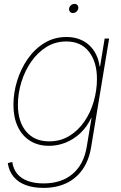

<svg xmlns="http://www.w3.org/2000/svg" viewBox="-20 -729 609 963"><path d="M198.2 213.4Q147 213.4 108.9 199.2Q70.8 185.1 47.9 157.2Q24.9 129.4 19 88.9L41.5 83.5Q46.9 119.6 66.9 143.3Q86.9 167 120.4 179Q153.8 190.9 198.7 190.9Q288.1 190.9 344.2 143.3Q400.4 95.7 415 7.3L439 -136.7H437Q416.5 -92.8 383.3 -61.5Q350.1 -30.3 309.8 -13.9Q269.5 2.4 226.1 2.4Q170.9 2.4 130.9 -22.7Q90.8 -47.9 69.1 -94Q47.4 -140.1 47.4 -202.6Q47.4 -263.2 65.9 -323.5Q84.5 -383.8 119.1 -433.6Q153.8 -483.4 202.9 -513.4Q252 -543.5 313.5 -543.5Q348.1 -543.5 376.7 -533Q405.3 -522.5 426.8 -502.9Q448.2 -483.4 461.7 -456.3Q475.1 -429.2 479.5 -396H481.9L504.9 -535.6H527.3L437 9.3Q426.3 74.7 394.5 120.4Q362.8 166 313 189.7Q263.2 213.4 198.2 213.4ZM226.6 -20Q283.7 -20 328.1 -47.4Q372.6 -74.7 403.6 -120.1Q434.6 -165.5 450.4 -221.2Q466.3 -276.9 466.3 -333.5Q466.3 -418 426.3 -469.5Q386.2 -521 313 -521Q257.3 -521 212.6 -493.2Q168 -465.3 136 -418.9Q104 -372.6 86.9 -316.2Q69.8 -259.8 69.8 -203.1Q69.8 -118.7 111.3 -69.3Q152.8 -20 226.6 -20ZM345.7 -663.6Q336.4 -663.6 330.8 -670.4Q325.2 -677.2 326.7 -686.5Q328.1 -696.3 336.2 -702.9Q344.2 -709.5 353.5 -709.5Q363.3 -709.5 368.7 -702.9Q374 -696.3 372.6 -686.5Q371.1 -677.2 363.3 -670.4Q355.5 -663.6 345.7 -663.6Z"/></svg>

Font: Inter 20pt Thin
Style: Italic
Weight: 250
Italic angle: -9.3988°
Version: Version 4.001;git-66647c0bb